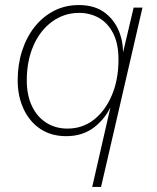

<svg xmlns="http://www.w3.org/2000/svg" viewBox="-20 -530 623 760"><path d="M345 210 426 -144 424 -120Q400 -63 354 -27Q308 9 242 9Q183 9 140 -19.5Q97 -48 73.5 -98.5Q50 -149 50 -212Q50 -275 67.5 -329Q85 -383 117 -423.5Q149 -464 193.5 -487Q238 -510 292 -510Q357 -510 398 -477.5Q439 -445 456 -392.5Q473 -340 464 -279L458 -284L509 -500H544L380 210ZM247 -21Q307 -21 352 -56.5Q397 -92 423 -153.5Q449 -215 449 -294Q449 -358 427.5 -399Q406 -440 371 -459.5Q336 -479 293 -479Q234 -479 186.5 -444.5Q139 -410 112.5 -349.5Q86 -289 86 -212Q86 -153 106.5 -110Q127 -67 163.5 -44Q200 -21 247 -21Z"/></svg>

Font: Kantumruy Pro ExtraLight
Style: Italic
Weight: 250
Italic angle: -13°
Version: Version 1.002